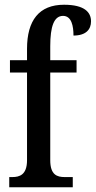

<svg xmlns="http://www.w3.org/2000/svg" viewBox="-20 -790 404 810"><path d="M19 0H287V-43H253C221 -43 192 -52 192 -114V-484H303V-536H192V-595C192 -679 208 -723 246 -723C282 -723 290 -680 290 -640C343 -640 364 -666 364 -700C364 -738 337 -770 250 -770C145 -770 94 -704 94 -584V-536H22V-484H94V-114C94 -52 62 -43 32 -43H19Z"/></svg>

Font: Noto Serif Devanagari ExtraCondensed Medium
Style: Regular
Weight: 500
Width: 2
Designer: Universal Thirst, Indian Type Foundry and the Monotype Design Team
Foundry: Monotype Imaging Inc.
Version: Version 2.004